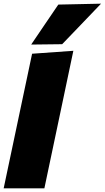

<svg xmlns="http://www.w3.org/2000/svg" viewBox="-38 -1027 571 1047"><path d="M-18 0Q-7 -51.5 3.2 -100.5Q13.5 -149.5 27 -213L86 -492.5Q99 -552.5 111.2 -611.5Q123.5 -670.5 137 -734L362 -750Q350 -693 336.5 -629Q323 -565 308 -493.5L249 -213.5Q235.5 -149.5 225.2 -100.8Q215 -52 204 0ZM132 -784Q169 -839 206 -893.2Q243 -947.5 280 -1002L513 -1007Q458 -949.5 404.8 -894Q351.5 -838.5 301 -786Z"/></svg>

Font: Commissioner Black
Style: Italic
Weight: 900
Italic angle: -12°
Designer: Kostas Bartsokas
Foundry: Kostas Bartsokas
Version: Version 1.000; ttfautohint (v1.8.3)